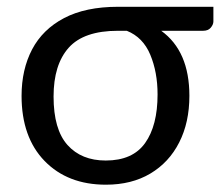

<svg xmlns="http://www.w3.org/2000/svg" viewBox="-20 -524 638 552"><path d="M284.5 7Q174.5 7 108.2 -61.2Q42 -129.5 42 -248.5Q42 -324 72.2 -381.8Q102.5 -439.5 164.2 -472Q226 -504.5 319.5 -504.5H593.5V-462.5Q593.5 -453.5 586 -444.5Q578.5 -435.5 564 -435.5H443.5Q524.5 -377 524.5 -248.5Q524.5 -172 495.2 -114.5Q466 -57 412.2 -25Q358.5 7 284.5 7ZM284 -62.5Q361.5 -62.5 397.2 -112.8Q433 -163 433 -252.5Q433 -316.5 412 -366.8Q391 -417 344.5 -435.5H319Q221 -435.5 177.5 -386.8Q134 -338 134 -246.5Q134 -152 174 -107.2Q214 -62.5 284 -62.5Z"/></svg>

Font: Verano Sans
Style: Regular
Weight: 400
Designer: Lukasz Dziedzic with Adam Twardoch and Botio Nikoltchev
Foundry: tyPoland Lukasz Dziedzic
Version: Version 3.001;December 28, 2019;FontCreator 12.0.0.2547 64-b